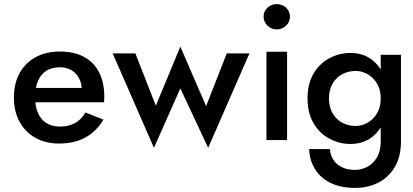

<svg xmlns="http://www.w3.org/2000/svg" viewBox="-20 -707 2018 939"><path d="M269 -5Q344 -5 397.5 -34.5Q451 -64 486 -122L398 -157Q378 -122 347 -105Q316 -88 274 -88Q234 -88 207 -105Q180 -122 165.5 -155Q151 -188 152 -234Q152 -281 166.5 -313Q181 -345 207.5 -361.5Q234 -378 273 -378Q305 -378 329 -364Q353 -350 366.5 -324.5Q380 -299 380 -265Q380 -258 376.5 -248.5Q373 -239 370 -234L401 -277H109V-207H489Q489 -210 489.5 -218.5Q490 -227 490 -235Q490 -304 464.5 -353.5Q439 -403 390.5 -429Q342 -455 274 -455Q205 -455 154.5 -427.5Q104 -400 76 -349.5Q48 -299 48 -230Q48 -162 75.5 -111.5Q103 -61 153 -33Q203 -5 269 -5Z M531 -446 733 16 862 -275 998 16 1200 -446H1089L988 -188L862 -479L742 -190L642 -446Z M1269 -625Q1269 -600 1288.5 -581.5Q1308 -563 1333 -563Q1360 -563 1379 -581.5Q1398 -600 1398 -625Q1398 -652 1379 -669.5Q1360 -687 1333 -687Q1308 -687 1288.5 -669.5Q1269 -652 1269 -625ZM1283 -454V-22H1384V-454Z M1492 22Q1494 78 1521.5 121.5Q1549 165 1598.5 188.5Q1648 212 1718 212Q1777 212 1827.5 187.5Q1878 163 1909.5 112Q1941 61 1941 -17V-439H1842V-17Q1842 32 1823.5 63Q1805 94 1776 109Q1747 124 1716 124Q1679 124 1652 110.5Q1625 97 1610 74Q1595 51 1594 22ZM1484 -226Q1484 -155 1513 -105Q1542 -55 1590.5 -29Q1639 -3 1694 -3Q1749 -3 1789.5 -29.5Q1830 -56 1854 -106Q1878 -156 1878 -226Q1878 -296 1854 -345.5Q1830 -395 1789.5 -421.5Q1749 -448 1694 -448Q1639 -448 1590.5 -422Q1542 -396 1513 -346.5Q1484 -297 1484 -226ZM1589 -226Q1589 -269 1607 -299Q1625 -329 1654.5 -344.5Q1684 -360 1719 -360Q1741 -360 1762.5 -351.5Q1784 -343 1802 -326Q1820 -309 1831 -284Q1842 -259 1842 -226Q1842 -182 1823.5 -152Q1805 -122 1777 -106.5Q1749 -91 1719 -91Q1684 -91 1654.5 -106.5Q1625 -122 1607 -152.5Q1589 -183 1589 -226Z"/></svg>

Font: SpinnyJost
Style: Regular
Weight: 500
Version: Version 3.710